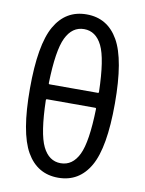

<svg xmlns="http://www.w3.org/2000/svg" viewBox="-86 -811 672 891"><g transform="rotate(10 250.0 -365.0)"><path d="M136.7 -330.1Q131.8 -330.1 131.8 -325.2Q135.7 -168.9 165 -108.9Q194.3 -48.8 250 -48.8Q305.7 -48.8 335 -108.9Q364.3 -168.9 368.2 -325.2Q368.2 -330.1 363.3 -330.1ZM131.8 -405.3Q131.8 -400.4 136.7 -400.4H363.3Q368.2 -400.4 368.2 -405.3Q364.3 -561.5 335 -621.1Q305.7 -680.7 250 -680.7Q194.3 -680.7 165 -620.6Q135.7 -560.5 131.8 -405.3ZM399.4 -69.3Q348.6 19.5 250 19.5Q151.4 19.5 100.6 -69.3Q49.8 -158.2 49.8 -365.2Q49.8 -572.3 100.6 -661.1Q151.4 -750 250 -750Q348.6 -750 399.4 -661.1Q450.2 -572.3 450.2 -365.2Q450.2 -158.2 399.4 -69.3Z"/></g></svg>

Font: Rounded-L Mgen+ 2m regular
Style: Regular
Weight: 400
Designer: [Source Han Sans]
Ryoko NISHIZUKA  (kana & ideographs); Paul D. Hunt (Latin, Greek & Cyrillic); Wenlong ZHANG  (bopomofo
Version: Version 1.059.20150602